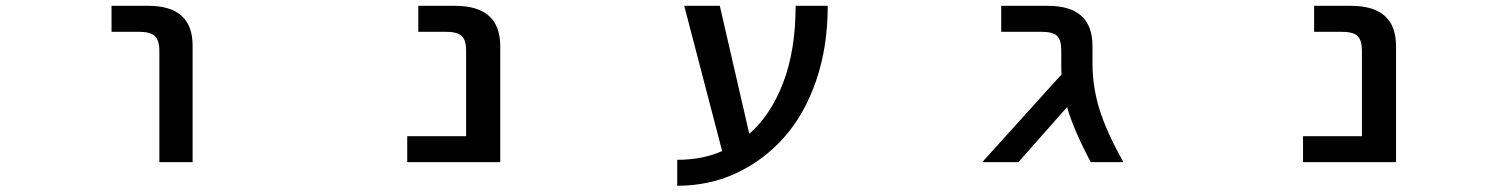

<svg xmlns="http://www.w3.org/2000/svg" viewBox="-20 -542 5040 643"><path d="M353.5 -435.5V-522.5H476.6Q626 -522.5 625 -387.7V1H513.7V-372.1Q513.7 -407.2 498.5 -421.4Q483.4 -435.5 445.3 -435.5Z M1343.8 1V-85.9H1541V-372.1Q1541 -408.2 1525.9 -421.9Q1510.7 -435.5 1473.6 -435.5H1380.9V-522.5H1503.9Q1655.3 -522.5 1655.3 -387.7V1Z M2489.3 -93.8Q2560.5 -155.3 2602.5 -264.2Q2644.5 -373 2644.5 -522.5H2752Q2752 -383.8 2712.9 -271Q2673.8 -158.2 2605.5 -81.5Q2537.1 -4.9 2446.3 37.6Q2355.5 80.1 2248 80.1V-6.8Q2333 -6.8 2398.4 -36.1L2271.5 -522.5H2390.6Z M3638.7 -330.1Q3638.7 -252 3661.6 -177.2Q3684.6 -102.5 3742.2 1H3632.8Q3573.2 -112.3 3553.7 -183.6L3390.6 1H3269.5L3535.2 -293Q3534.2 -300.8 3534.2 -320.3V-372.1Q3534.2 -408.2 3520 -421.9Q3505.9 -435.5 3467.8 -435.5H3333V-522.5H3489.3Q3638.7 -522.5 3638.7 -387.7Z M4343.8 1V-85.9H4541V-372.1Q4541 -408.2 4525.9 -421.9Q4510.7 -435.5 4473.6 -435.5H4380.9V-522.5H4503.9Q4655.3 -522.5 4655.3 -387.7V1Z"/></svg>

Font: GenEi Gothic M SemiBold
Style: Regular
Weight: 500
Designer: o_tamon (Modified); [Source Han Sans]
Ryoko NISHIZUKA  (kana & ideographs); Paul D. Hunt (Latin, Greek & Cyrillic); Wenl
Version: Version 1.1a;Original Version 1.004